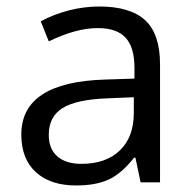

<svg xmlns="http://www.w3.org/2000/svg" viewBox="-20 -564 596 594"><path d="M415 0 398.9 -76.2H395Q355 -25.9 315.2 -8.1Q275.4 9.8 215.8 9.8Q136.2 9.8 91.1 -31.2Q45.9 -72.3 45.9 -147.9Q45.9 -310.1 305.2 -317.9L396 -320.8V-354Q396 -417 368.9 -447Q341.8 -477.1 282.2 -477.1Q215.3 -477.1 130.9 -436L106 -498Q145.5 -519.5 192.6 -531.7Q239.7 -543.9 287.1 -543.9Q382.8 -543.9 429 -501.5Q475.1 -459 475.1 -365.2V0ZM231.9 -57.1Q307.6 -57.1 350.8 -98.6Q394 -140.1 394 -214.8V-263.2L313 -259.8Q216.3 -256.3 173.6 -229.7Q130.9 -203.1 130.9 -147Q130.9 -103 157.5 -80.1Q184.1 -57.1 231.9 -57.1Z"/></svg>

Font: f09607729
Style: Regular
Weight: 400
Foundry: Ascender Corporation
Version: Version 1.10